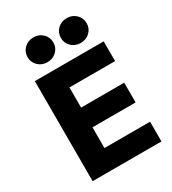

<svg xmlns="http://www.w3.org/2000/svg" viewBox="-225 -1071 1063 1188"><g transform="rotate(-30 307.0 -477.0)"><path d="M571 0H79V-715H571V-574H245V-430H553V-289H245V-141H571ZM444 -777Q405 -777 378.5 -802.5Q352 -828 352 -865Q352 -903 378.5 -928.5Q405 -954 444 -954Q483 -954 509.5 -928.5Q536 -903 536 -865Q536 -828 509.5 -802.5Q483 -777 444 -777ZM206 -777Q167 -777 140.5 -802.5Q114 -828 114 -865Q114 -903 140.5 -928.5Q167 -954 206 -954Q245 -954 271.5 -928.5Q298 -903 298 -865Q298 -828 271.5 -802.5Q245 -777 206 -777Z"/></g></svg>

Font: Wix Madefor Text ExtraBold
Style: Regular
Weight: 800
Designer: Dalton Maag Ltd
Foundry: Dalton Maag Ltd
Version: Version 3.100